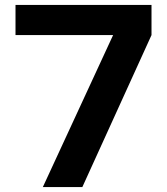

<svg xmlns="http://www.w3.org/2000/svg" viewBox="-20 -760 678 780"><path d="M595.5 -740V-617.5L314.5 0H154L439.5 -617.5H43V-740Z"/></svg>

Font: 1883 Sans
Style: Bold
Weight: 700
Designer: 1883 Sans project is a fork of Public Sans.
Version: Version 1.009